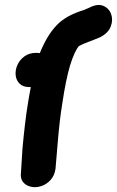

<svg xmlns="http://www.w3.org/2000/svg" viewBox="-20 -761 478 785"><path d="M66 -59Q62 -32 74 -17Q86 -2 106.5 2.5Q127 7 148.5 0Q170 -7 186.5 -25Q203 -43 207 -71Q208 -79 215 -166Q223 -268 235 -340Q249 -434 266 -492Q285 -553 303 -573L322 -582Q384 -606 388 -608Q422 -625 432.5 -652Q443 -679 434.5 -703Q426 -727 402.5 -737Q379 -747 346 -730Q338 -726 323 -720Q306 -715 294 -710Q240 -689 209 -655Q171 -614 143 -544Q136 -545 129 -545Q100 -545 80.5 -531Q61 -517 51.5 -496Q42 -475 44 -454Q46 -433 60 -419Q74 -405 100 -405Q102 -405 103.5 -405Q105 -405 106 -405Q99 -370 93 -331Q82 -263 72 -155L66 -59Z"/></svg>

Font: Balsamiq Sans
Style: Bold Italic
Weight: 700
Italic angle: -12°
Designer: Michael Angeles
Foundry: Balsamiq SRL
Version: Version 1.020; ttfautohint (v1.8.4.7-5d5b);gftools[0.9.26]